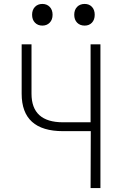

<svg xmlns="http://www.w3.org/2000/svg" viewBox="-20 -955 640 975"><path d="M440 0 441 -289H300Q90 -289 90 -479V-730H140V-479Q140 -334 300 -334H440V-730H490V0ZM410 -825Q386 -825 371.5 -840Q357 -855 357 -880Q357 -905 371.5 -920Q386 -935 410 -935Q433 -935 447 -920Q461 -905 461 -880Q461 -855 447 -840Q433 -825 410 -825ZM195 -825Q172 -825 157.5 -840Q143 -855 143 -880Q143 -905 157.5 -920Q172 -935 195 -935Q218 -935 232.5 -920Q247 -905 247 -880Q247 -855 232.5 -840Q218 -825 195 -825Z"/></svg>

Font: Pitagon Sans Mono Thin
Style: Regular
Weight: 100
Monospace: yes
Designer: Travis Tran
Foundry: Pitagon
Version: Version 1.001; ttfautohint (v1.8.4.7-5d5b);gftools[0.9.26]